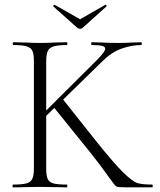

<svg xmlns="http://www.w3.org/2000/svg" viewBox="-20 -807 689 827"><path d="M635 0H523Q488 0 481 -4Q474 -8 444.5 -50Q415 -92 373 -145L214 -342L179 -308V-81Q179 -50 185.5 -36Q192 -22 210 -17Q228 -12 268 -12Q270 -12 270 -6Q270 0 268 0Q238 0 220 -1L152 -2L86 -1Q68 0 36 0Q34 0 34 -6Q34 -12 36 -12Q75 -12 93.5 -17Q112 -22 119 -36.5Q126 -51 126 -81V-544Q126 -574 119.5 -588Q113 -602 94.5 -607.5Q76 -613 37 -613Q35 -613 35 -619Q35 -625 37 -625L86 -624Q128 -622 152 -622Q179 -622 221 -624L268 -625Q270 -625 270 -619Q270 -613 268 -613Q229 -613 210.5 -607Q192 -601 185.5 -586.5Q179 -572 179 -542V-331L399 -550Q433 -584 433 -597Q433 -606 419.5 -609.5Q406 -613 375 -613Q373 -613 373 -619Q373 -625 375 -625L417 -624Q455 -622 488 -622Q519 -622 553 -624L588 -625Q591 -625 591 -619Q591 -613 588 -613Q547 -613 503.5 -597.5Q460 -582 422 -544L252 -378L395 -198Q471 -103 511 -64Q551 -25 572 -18.5Q593 -12 635 -12Q638 -12 638 -6Q638 0 635 0ZM210 -779 209 -781Q209 -783 212 -785Q215 -787 216 -786L325 -724L433 -786L435 -787Q437 -787 438.5 -783.5Q440 -780 438 -779L336 -687Q332 -683 325 -683Q317 -683 313 -687Z"/></svg>

Font: Cormorant Garamond Light
Style: Regular
Weight: 300
Designer: Christian Thalmann (Catharsis Fonts)
Version: Version 3.000